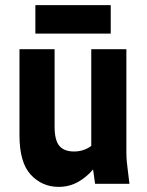

<svg xmlns="http://www.w3.org/2000/svg" viewBox="-20 -717 573 749"><path d="M56 -189V-525H193V-223Q193 -170 211.5 -148Q230 -126 269 -126Q287 -126 304.5 -131.5Q322 -137 336 -148V-525H473V-125Q473 -104 474.5 -87.5Q476 -71 479 -49L485 0H351L343 -56Q318 -26 284 -7Q250 12 209 12Q144 12 100 -35.5Q56 -83 56 -189ZM118 -586V-697H412V-586Z"/></svg>

Font: Radio Canada Condensed
Style: Bold
Weight: 700
Width: 3
Designer: Charles Daoud, Etienne Aubert Bonn, Alexandre Saumier Demers, Jacques Le Bailly
Foundry: Radio-Canada
Version: Version 2.104; ttfautohint (v1.8.4.7-5d5b);gftools[0.9.28.de